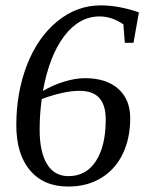

<svg xmlns="http://www.w3.org/2000/svg" viewBox="-20 -682 540 712"><path d="M232.9 9.8Q142.1 9.8 91.3 -50.3Q40.5 -110.4 40.5 -217.8Q40.5 -339.4 80.3 -441.7Q120.1 -543.9 192.6 -603Q265.1 -662.1 353 -662.1Q419.9 -662.1 495.1 -636.2L475.1 -523.4H442.9L437.5 -591.8Q394 -621.1 349.6 -621.1Q273.4 -621.1 218 -547.9Q162.6 -474.6 139.2 -344.7Q176.3 -366.7 218 -379.4Q259.8 -392.1 294.9 -392.1Q374.5 -392.1 418.7 -352.5Q462.9 -313 462.9 -243.7Q462.9 -169.4 435.5 -112.1Q408.2 -54.7 356 -22.5Q303.7 9.8 232.9 9.8ZM127 -200.7Q127 -118.7 154.3 -73.7Q181.6 -28.8 233.9 -28.8Q299.8 -28.8 335.9 -85Q372.1 -141.1 372.1 -238.8Q372.1 -292 348.4 -318.6Q324.7 -345.2 274.4 -345.2Q218.3 -345.2 134.8 -314.9Q127 -259.3 127 -200.7Z"/></svg>

Font: Liberation Serif
Style: Italic
Weight: 400
Italic angle: -16.333°
Designer: Steve Matteson
Foundry: Ascender Corporation
Version: Version 2.1.5